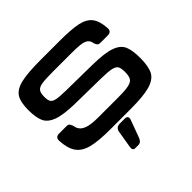

<svg xmlns="http://www.w3.org/2000/svg" viewBox="-238 -1014 1524 1524"><g transform="rotate(-45 524.0 -252.5)"><path d="M642.1 -322.3 370.6 -326.2Q238.5 -328.1 173.2 -351.6Q108 -375.1 86.2 -421.4Q64.5 -467.8 64.5 -552.7Q64.5 -641.6 92.3 -685.8Q120.1 -730 193.8 -747.8Q267.6 -765.6 417.5 -765.6H626.5Q759.8 -765.6 829.3 -751Q898.9 -736.3 932.1 -694.1Q965.3 -651.9 970.2 -566.4Q971.2 -546.9 960.9 -536.4Q950.7 -525.9 931.6 -525.9H846Q830.3 -525.9 822.3 -533.3Q814.3 -540.6 808.4 -557.4Q807.1 -561.7 806 -565.4Q801.6 -594.3 780.9 -608.3Q760.2 -622.2 723.8 -626.4Q687.5 -630.7 622.4 -630.7H422.4Q334.8 -630.7 296.4 -624.8Q258 -618.9 243.3 -600.1Q228.5 -581.3 228.5 -538.1Q228.5 -500 239 -482.9Q249.4 -465.7 281.9 -458.9Q314.4 -452.1 388.2 -451L679.2 -447.1Q814.5 -445.1 879.3 -421.9Q944.2 -398.6 965 -352.1Q985.8 -305.5 985.8 -216.8Q985.8 -123 960.7 -75Q935.5 -26.9 863.5 -5.6Q791.5 15.6 644.5 15.6H416Q284.7 15.6 212.2 -2.7Q139.6 -21 105 -68.6Q70.3 -116.2 65.4 -208Q64.5 -227.5 74.7 -238Q85 -248.5 104 -248.5H189.9Q205.2 -248.5 212.9 -241.6Q220.7 -234.6 226.3 -218.5Q228.3 -214.1 229.5 -209Q234 -176.6 255.1 -156.9Q276.2 -137.3 314.6 -128.3Q352.9 -119.3 416 -119.3H639.6Q722.5 -119.3 760.1 -128.3Q797.7 -137.3 809.7 -159Q821.8 -180.8 821.8 -227.1Q821.8 -268 810.3 -286.7Q798.8 -305.4 762.7 -313.3Q726.7 -321.2 642.1 -322.3ZM500.9 36.1H558.2Q577.7 36.1 584.8 46.8Q591.8 57.4 584.9 76.7L530.7 223.5Q516.8 261.1 486.5 261.1H452.1Q421.7 261.1 428 223.5L452.5 76.7Q455.9 57.4 468.7 46.8Q481.4 36.1 500.9 36.1Z"/></g></svg>

Font: Gyrochrome
Style: Regular
Weight: 400
Designer: David Moles
Foundry: David Moles
Version: Version 1.005;Glyphs 3.2.3 (3260)